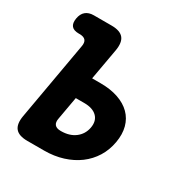

<svg xmlns="http://www.w3.org/2000/svg" viewBox="-170 -858 939 987"><g transform="rotate(30 300.0 -365.0)"><path d="M258 -445H308Q367 -445 412.5 -429.5Q458 -414 487 -385Q516 -356 527 -315Q538 -274 529 -223Q520 -172 494.5 -131Q469 -90 430 -61Q391 -32 340 -16Q289 0 230 0H130Q79 0 59 -24.5Q39 -49 48 -100L129 -560Q134 -585 124 -597.5Q114 -610 88 -610H83Q53 -610 40.5 -625Q28 -640 33 -670Q38 -700 56 -715Q74 -730 104 -730H209Q260 -730 280 -705.5Q300 -681 291 -630ZM212 -180Q207 -155 217.5 -142.5Q228 -130 253 -130H254Q305 -130 338 -155Q371 -180 379 -222Q387 -265 362 -290Q337 -315 286 -315H236Z"/></g></svg>

Font: Maple Mono NL ExtraBold
Style: Italic
Weight: 800
Italic angle: -10°
Monospace: yes
Designer: subframe7536
Version: Version 7.000